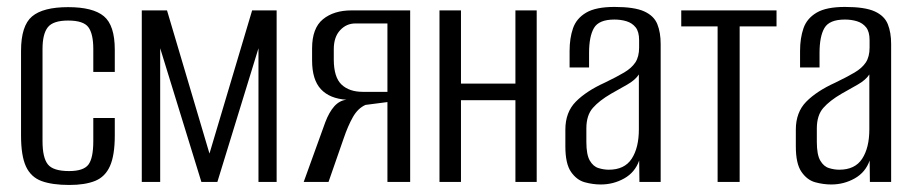

<svg xmlns="http://www.w3.org/2000/svg" viewBox="-20 -525 2635 554"><path d="M180.2 8.7Q130.7 8.7 99.9 -2.6Q69.1 -14 54.9 -44.7Q40.7 -75.5 40.7 -134V-378Q40.7 -450.8 72.5 -477.6Q104.3 -504.4 176.6 -504.4Q248.2 -504.4 279.7 -478.2Q311.2 -452 311.2 -381.5V-317.5H249.2V-383.7Q249.2 -427.1 235.1 -446.4Q220.9 -465.7 176.6 -465.7Q133.3 -465.7 118 -446.4Q102.7 -427.1 102.7 -383.7V-117.7Q102.7 -70.1 118 -50.8Q133.3 -31.4 179.5 -31.4Q220.9 -31.4 235.1 -50Q249.2 -68.7 249.2 -117.7V-184.5H311.2V-134.2Q311.2 -76.9 297.3 -45.8Q283.4 -14.7 254.4 -3Q225.3 8.7 180.2 8.7Z M389.1 0V-495H461.9L584.4 -81.9L707.5 -495H778.2V0H725.8V-385.8L607.2 0H561.1L442.2 -385.8V0Z M856.3 0 918.5 -172.1Q929.6 -201.5 944.7 -218.4Q959.9 -235.2 979.9 -237.2Q931.2 -240.4 905.9 -267.7Q880.5 -294.9 880.5 -350.9V-385.2Q880.5 -443.8 911.8 -469.4Q943.1 -495 994.1 -495H1163.5V0H1097.9V-230.5L1034.6 -222.3Q1012.7 -212.6 998.2 -187.1Q983.8 -161.6 971.6 -125.6L927.9 0ZM1026.8 -260H1097.9V-457.3H1005.2Q979.4 -457.3 961.3 -437.7Q943.1 -418.1 943.1 -382.9V-352.4Q943.4 -301.8 965.6 -280.9Q987.8 -260 1026.8 -260Z M1248.1 0V-495H1310.1V-283.8H1467.2V-495H1528.6V0H1467.2V-235.9H1310.1V0Z M1713.6 7.3Q1690.6 7.3 1667.2 0.9Q1643.8 -5.6 1627.6 -29.1Q1611.3 -52.6 1611.3 -102.5V-150.8Q1611.3 -201.2 1641.5 -231.7Q1671.6 -262.2 1724.9 -286.4Q1758.9 -302.8 1780.7 -315.7Q1802.4 -328.5 1813.3 -344.9Q1824.1 -361.4 1824.1 -387.8V-409.1Q1824.1 -433.5 1814.1 -446.1Q1804 -458.7 1787.7 -463.7Q1771.4 -468.6 1753 -468.6Q1708.1 -468.6 1693.9 -444.3Q1679.7 -420.1 1679.7 -372.3V-330.3H1623.5V-378Q1623.5 -415 1633.4 -443.5Q1643.3 -472 1671.3 -488.5Q1699.2 -505 1753 -505Q1810.3 -505 1838.7 -492.2Q1867.1 -479.3 1876.7 -455.2Q1886.3 -431.2 1886.3 -398.1V0H1825L1824.3 -61.8Q1812.2 -27.6 1781 -10.1Q1749.9 7.3 1713.6 7.3ZM1736.6 -35.3Q1782.1 -35.3 1802.7 -67Q1823.4 -98.6 1823.4 -152.1V-310.1Q1812.9 -294 1789.8 -280.9Q1766.8 -267.7 1743.3 -254.6Q1709.2 -234.8 1690.6 -213.6Q1671.9 -192.3 1671.9 -154.4V-115.5Q1671.9 -78.7 1681.8 -61.7Q1691.7 -44.6 1707 -40Q1722.2 -35.3 1736.6 -35.3Z M2050.6 0V-448.8H1945.7V-495H2220.6V-448.8H2114.2V0Z M2378.6 7.3Q2355.6 7.3 2332.2 0.9Q2308.8 -5.6 2292.6 -29.1Q2276.3 -52.6 2276.3 -102.5V-150.8Q2276.3 -201.2 2306.5 -231.7Q2336.6 -262.2 2389.9 -286.4Q2423.9 -302.8 2445.7 -315.7Q2467.4 -328.5 2478.3 -344.9Q2489.1 -361.4 2489.1 -387.8V-409.1Q2489.1 -433.5 2479.1 -446.1Q2469 -458.7 2452.7 -463.7Q2436.4 -468.6 2418 -468.6Q2373.1 -468.6 2358.9 -444.3Q2344.7 -420.1 2344.7 -372.3V-330.3H2288.5V-378Q2288.5 -415 2298.4 -443.5Q2308.3 -472 2336.3 -488.5Q2364.2 -505 2418 -505Q2475.3 -505 2503.7 -492.2Q2532.1 -479.3 2541.7 -455.2Q2551.3 -431.2 2551.3 -398.1V0H2490L2489.3 -61.8Q2477.2 -27.6 2446 -10.1Q2414.9 7.3 2378.6 7.3ZM2401.6 -35.3Q2447.1 -35.3 2467.7 -67Q2488.4 -98.6 2488.4 -152.1V-310.1Q2477.9 -294 2454.8 -280.9Q2431.8 -267.7 2408.3 -254.6Q2374.2 -234.8 2355.6 -213.6Q2336.9 -192.3 2336.9 -154.4V-115.5Q2336.9 -78.7 2346.8 -61.7Q2356.7 -44.6 2372 -40Q2387.2 -35.3 2401.6 -35.3Z"/></svg>

Font: Alumni Sans Thin
Style: Regular
Weight: 100
Designer: Robert E. Leuschke
Foundry: Robert E. Leuschke
Version: Version 1.018